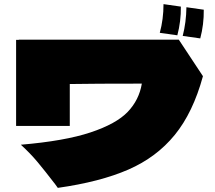

<svg xmlns="http://www.w3.org/2000/svg" viewBox="-20 -907 1040 930"><path d="M856 -875Q857 -804 839 -736L754 -748Q772 -814 772 -887ZM967 -860Q968 -789 950 -721L865 -733Q882 -799 883 -872ZM71 -715H846L963 -538Q915 -362 826.5 -253.5Q738 -145 601.5 -85.5Q465 -26 260 3L247 -15Q197 -80 162 -122Q127 -164 81 -206Q293 -224 418 -265.5Q543 -307 598.5 -365Q654 -423 667 -502Q437 -502 318 -500V-297H58V-714H71Z"/></svg>

Font: Mantou Sans
Style: Regular
Weight: 400
Designer: Mant0u / artakana
Foundry: Mant0u / artakana
Version: Version 1.001;October 22, 2023;FontCreator 14.0.0.2901 64-bi